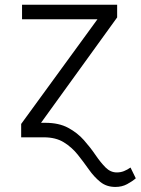

<svg xmlns="http://www.w3.org/2000/svg" viewBox="-20 -565 579 790"><path d="M148.8 -59.7H166.5Q222.3 -59.7 260.5 -39.1Q298.7 -18.5 325.5 11.9Q352.3 42.3 373 72.8Q393.8 103.3 414.2 123.9Q434.7 144.5 460.6 144.5Q476.6 144.5 490.2 139Q503.9 133.5 517 124.3L538.7 168.7Q524.5 181.1 503.2 192.6Q481.9 204.2 454.9 204.2Q418.3 204.2 392.8 183.6Q367.2 163 345.7 132.5Q324.2 101.9 300.1 71.6Q275.9 41.2 242.7 20.6Q209.5 0 160.2 0H67.1V-55L381 -485.8H70.7V-545.5H462V-493.3Z"/></svg>

Font: Inter Zeller Light
Style: Regular
Weight: 300
Designer: Rasmus Andersson; Joe Bland
Foundry: zeller
Version: Version 3.015;git-dec3a8cb1